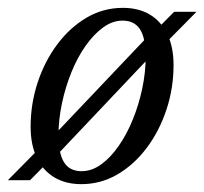

<svg xmlns="http://www.w3.org/2000/svg" viewBox="-41 -459 520 489"><path d="M272 -439Q312 -439 340.8 -421.8Q369.5 -404.5 385.2 -372Q401 -339.5 401 -293Q401 -234.5 383 -180Q365 -125.5 333 -82.8Q301 -40 258.5 -15Q216 10 166 10Q126.5 10 97.5 -7.2Q68.5 -24.5 52.8 -57.2Q37 -90 37 -136Q37 -195 55 -249.2Q73 -303.5 105 -346.2Q137 -389 179.5 -414Q222 -439 272 -439ZM167 -23Q192.5 -23 216.5 -40.2Q240.5 -57.5 261.2 -87.2Q282 -117 297.2 -154.5Q312.5 -192 321.2 -233.2Q330 -274.5 330 -314Q330 -361.5 315.8 -384Q301.5 -406.5 271 -406.5Q245.5 -406.5 221.5 -389Q197.5 -371.5 176.8 -342Q156 -312.5 140.8 -274.8Q125.5 -237 116.8 -195.8Q108 -154.5 108 -115Q108 -68.5 122 -45.8Q136 -23 167 -23ZM402.5 -429H459.5L375.5 -344L350.5 -324.5L101.5 -61.5L80 -45L35.5 0H-21L60.5 -82.5L84.5 -102L337 -368L359 -385Z"/></svg>

Font: Newsreader 20pt
Style: Italic
Weight: 400
Italic angle: -17°
Version: Version 1.003